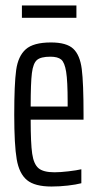

<svg xmlns="http://www.w3.org/2000/svg" viewBox="-20 -673 358 701"><path d="M285 -236H92Q92 -150 97.5 -112Q103 -74 120.5 -59Q138 -44 179 -44Q200 -44 230 -47.5Q260 -51 277 -55V-4Q258 1 228 4.5Q198 8 168 8Q107 8 78.5 -15.5Q50 -39 41 -91.5Q32 -144 32 -254Q32 -366 39 -417Q46 -468 74 -493Q102 -518 166 -518Q223 -518 247.5 -495Q272 -472 278.5 -421Q285 -370 285 -255ZM92 -284H227V-301Q227 -377 221.5 -411Q216 -445 203.5 -455.5Q191 -466 164 -466Q129 -466 115 -454Q101 -442 96.5 -406.5Q92 -371 92 -284ZM60 -608V-653H259V-608Z"/></svg>

Font: Saira Ultra Condensed
Style: Regular
Weight: 400
Width: 1
Designer: Hector Gatti with collaboration of the Omnibus-Type team
Foundry: Omnibus-Type
Version: Version 1.001; ttfautohint (v1.8)